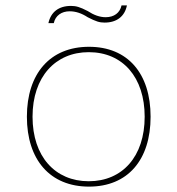

<svg xmlns="http://www.w3.org/2000/svg" viewBox="-20 -684 660 714"><path d="M101 -250C101 -398 186 -490 310 -490C437 -490 518 -396 518 -250C518 -102 435 -10 310 -10C185 -10 101 -102 101 -250ZM80 -250C80 -90 166 10 311 10C455 10 540 -89 540 -250C540 -411 455 -510 311 -510C166 -510 80 -410 80 -250ZM432 -664C426 -636 404 -620 373 -620C351 -620 329 -628 306 -643C277 -658 263 -662 244 -662C198 -662 169 -639 160 -598H180C186 -626 209 -642 239 -642C261 -642 283 -635 306 -620C337 -604 350 -600 369 -600C414 -600 444 -623 452 -664Z"/></svg>

Font: Perun Thin
Style: Regular
Weight: 100
Foundry: Copyright (c) Stefan Peev, Context Ltd, 2016
Version: Version 1.089